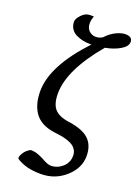

<svg xmlns="http://www.w3.org/2000/svg" viewBox="-172 -765 783 1078"><g transform="rotate(20 219.5 -225.5)"><path d="M352.1 83Q352.1 64.5 344.2 50.5Q336.4 36.6 324 27.6Q311.5 18.6 291.7 11.7Q272 4.9 252.9 1.5Q233.9 -2 208 -4.9Q166 -10.3 135.5 -26.9Q105 -43.5 87.6 -69.3Q70.3 -95.2 62.3 -126.2Q54.2 -157.2 54.2 -194.8Q54.2 -347.2 234.9 -539.1H227.1Q203.1 -539.1 181.9 -543.7Q160.6 -548.3 141.4 -557.9Q122.1 -567.4 110.6 -585.4Q99.1 -603.5 99.1 -627.9Q99.1 -644 121.3 -668Q143.6 -691.9 168.9 -691.9H193.8Q185.1 -668 185.1 -649.9Q185.1 -620.1 202.1 -604Q219.2 -587.9 243.2 -587.9Q264.6 -587.9 286.1 -602.1L283.2 -601.1Q311 -630.4 341.6 -644.8Q372.1 -659.2 395 -659.2Q437 -659.2 437 -627.9Q437 -600.6 399.7 -578.9Q362.3 -557.1 312 -547.9Q151.9 -357.9 151.9 -216.8Q151.9 -155.3 177.5 -125.7Q203.1 -96.2 263.2 -87.9Q349.1 -76.2 386.5 -40.5Q423.8 -4.9 423.8 59.1Q423.8 130.9 362.3 186Q300.8 241.2 214.8 241.2Q186 241.2 160.2 237.3Q134.3 233.4 118.2 227.5Q102.1 221.7 90.1 215.8Q78.1 210 73.2 206.1L67.9 202.1V191.9Q82 150.9 118.2 133.8Q126 133.8 134 134.8Q142.1 135.7 147.7 137Q153.3 138.2 161.1 141.1Q168.9 144 172.4 145.5Q175.8 147 184.1 150.9Q192.4 154.8 194.8 155.8Q232.9 178.2 252 178.2Q291 178.2 321.5 151.4Q352.1 124.5 352.1 83Z"/></g></svg>

Font: Linear Smooth
Style: Bold
Weight: 700
Designer: Philipp H. Poll, Flanker
Foundry: Philipp H. Poll, reworked by Flanker
Version: Version 1.061 | FøM Fix